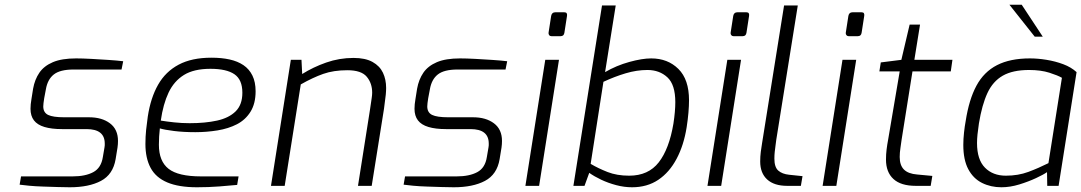

<svg xmlns="http://www.w3.org/2000/svg" viewBox="-20 -786 4573 812"><path d="M275 6Q254 6 224 5Q194 4 162 3Q130 2 103.5 -0.5Q77 -3 63 -5L69 -40H287Q341 -40 374.5 -58Q408 -76 415 -122L422 -163Q423 -168 423 -171.5Q423 -175 423 -179Q423 -240 346 -240H242Q198 -240 168 -249Q138 -258 123.5 -277Q109 -296 109 -326Q109 -335 110 -345.5Q111 -356 113 -367L120 -411Q127 -450 146.5 -478.5Q166 -507 203.5 -523Q241 -539 302 -539Q328 -539 365.5 -537Q403 -535 440 -532.5Q477 -530 501 -527L494 -492H291Q234 -492 207.5 -471Q181 -450 174 -408L167 -371Q165 -358 164 -350Q163 -342 163 -336Q163 -310 183.5 -300Q204 -290 252 -290H357Q411 -290 445 -264.5Q479 -239 479 -190Q479 -183 478.5 -176Q478 -169 477 -162L469 -113Q458 -48 407 -21Q356 6 275 6Z M813 6Q736 6 687.5 -14.5Q639 -35 617 -76Q595 -117 595 -177Q595 -208 598 -237Q601 -266 605 -293Q617 -372 648.5 -427.5Q680 -483 735.5 -512.5Q791 -542 874 -542Q917 -542 951 -534.5Q985 -527 1009.5 -510.5Q1034 -494 1047.5 -466.5Q1061 -439 1061 -400Q1061 -348 1039.5 -313.5Q1018 -279 982 -260.5Q946 -242 900 -234.5Q854 -227 806 -227Q756 -227 716 -232Q676 -237 656 -243Q654 -226 653 -208.5Q652 -191 652 -174Q652 -104 693 -72Q734 -40 830 -40H989L983 -4Q954 -1 907.5 2.5Q861 6 813 6ZM782 -265Q848 -265 898 -276Q948 -287 976.5 -315Q1005 -343 1005 -394Q1005 -449 971.5 -472Q938 -495 870 -495Q800 -495 758 -469Q716 -443 693 -394.5Q670 -346 660 -276Q684 -272 716.5 -268.5Q749 -265 782 -265Z M1126 0 1210 -533H1255L1258 -473Q1304 -502 1359.5 -521.5Q1415 -541 1475 -541Q1525 -541 1555.5 -524Q1586 -507 1599.5 -478.5Q1613 -450 1613 -414Q1613 -402 1611.5 -385.5Q1610 -369 1604 -326L1552 0H1494L1545 -324Q1550 -358 1552 -371.5Q1554 -385 1554 -394Q1554 -434 1531 -461.5Q1508 -489 1449 -489Q1391 -489 1347 -473.5Q1303 -458 1252 -429L1184 0Z M1899 6Q1878 6 1848 5Q1818 4 1786 3Q1754 2 1727.5 -0.5Q1701 -3 1687 -5L1693 -40H1911Q1965 -40 1998.5 -58Q2032 -76 2039 -122L2046 -163Q2047 -168 2047 -171.5Q2047 -175 2047 -179Q2047 -240 1970 -240H1866Q1822 -240 1792 -249Q1762 -258 1747.5 -277Q1733 -296 1733 -326Q1733 -335 1734 -345.5Q1735 -356 1737 -367L1744 -411Q1751 -450 1770.5 -478.5Q1790 -507 1827.5 -523Q1865 -539 1926 -539Q1952 -539 1989.5 -537Q2027 -535 2064 -532.5Q2101 -530 2125 -527L2118 -492H1915Q1858 -492 1831.5 -471Q1805 -450 1798 -408L1791 -371Q1789 -358 1788 -350Q1787 -342 1787 -336Q1787 -310 1807.5 -300Q1828 -290 1876 -290H1981Q2035 -290 2069 -264.5Q2103 -239 2103 -190Q2103 -183 2102.5 -176Q2102 -169 2101 -162L2093 -113Q2082 -48 2031 -21Q1980 6 1899 6Z M2312 -633Q2306 -633 2302.5 -637.5Q2299 -642 2300 -648L2311 -719Q2314 -734 2328 -734H2367Q2374 -734 2376.5 -730Q2379 -726 2378 -719L2367 -648Q2365 -633 2351 -633ZM2202 0 2286 -533H2344L2260 0Z M2653 6Q2620 6 2586 -3Q2552 -12 2522.5 -26Q2493 -40 2472 -55L2452 0H2405L2526 -763H2584L2539 -481Q2587 -509 2641.5 -524Q2696 -539 2734 -539Q2804 -539 2849 -494.5Q2894 -450 2894 -362Q2894 -339 2891.5 -309.5Q2889 -280 2884 -248Q2872 -172 2841.5 -114.5Q2811 -57 2764 -25.5Q2717 6 2653 6ZM2641 -43Q2722 -43 2766 -99.5Q2810 -156 2828 -263Q2832 -289 2834 -312Q2836 -335 2836 -354Q2836 -428 2802.5 -459Q2769 -490 2718 -490Q2673 -490 2626 -476Q2579 -462 2532 -440L2478 -93Q2510 -74 2549.5 -58.5Q2589 -43 2641 -43Z M3082 -633Q3076 -633 3072.5 -637.5Q3069 -642 3070 -648L3081 -719Q3084 -734 3098 -734H3137Q3144 -734 3146.5 -730Q3149 -726 3148 -719L3137 -648Q3135 -633 3121 -633ZM2972 0 3056 -533H3114L3030 0Z M3309 0Q3254 0 3224.5 -27Q3195 -54 3195 -103Q3195 -124 3197.5 -144Q3200 -164 3203 -181L3296 -763H3354L3263 -195Q3262 -186 3260 -172Q3258 -158 3256.5 -144Q3255 -130 3255 -115Q3255 -79 3271.5 -64.5Q3288 -50 3317 -47L3374 -41L3367 0Z M3569 -633Q3563 -633 3559.5 -637.5Q3556 -642 3557 -648L3568 -719Q3571 -734 3585 -734H3624Q3631 -734 3633.5 -730Q3636 -726 3635 -719L3624 -648Q3622 -633 3608 -633ZM3459 0 3543 -533H3601L3517 0Z M3853 0Q3790 0 3758.5 -29Q3727 -58 3727 -111Q3727 -133 3729.5 -153.5Q3732 -174 3736 -195L3785 -484H3699L3705 -522L3792 -533L3827 -682H3871L3847 -533H4008L4001 -484H3839L3793 -195Q3791 -179 3788 -159.5Q3785 -140 3785 -122Q3785 -87 3803 -69Q3821 -51 3859 -48L3923 -42L3916 0Z M4215 6Q4170 6 4133 -12.5Q4096 -31 4075 -70.5Q4054 -110 4054 -173Q4054 -198 4057 -225.5Q4060 -253 4064 -274Q4078 -365 4109.5 -423.5Q4141 -482 4196.5 -510.5Q4252 -539 4336 -539Q4369 -539 4406 -533Q4443 -527 4476.5 -514.5Q4510 -502 4533 -481L4457 0H4409L4408 -58Q4394 -48 4362 -33Q4330 -18 4291 -6Q4252 6 4215 6ZM4234 -43Q4286 -43 4329 -59Q4372 -75 4414 -96L4471 -457Q4454 -467 4418 -478.5Q4382 -490 4332 -490Q4263 -490 4221 -466Q4179 -442 4156 -392.5Q4133 -343 4120 -264Q4116 -237 4114 -217.5Q4112 -198 4112 -181Q4112 -111 4145.5 -77Q4179 -43 4234 -43ZM4356 -631 4249 -766H4301L4390 -631Z"/></svg>

Font: Exo Thin Light
Style: Italic
Weight: 300
Italic angle: -9°
Version: Version 2.000